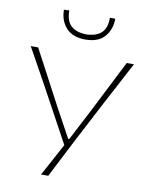

<svg xmlns="http://www.w3.org/2000/svg" viewBox="-101 -1025 860 1098"><g transform="rotate(10 329.0 -476.0)"><path d="M214.5 0Q239 -45 264 -91Q289 -137 316.5 -188.5L143.5 -506.5Q115 -558 89 -605.2Q63 -652.5 29 -713H72Q108.5 -644.5 135 -594.5Q161.5 -544.5 185.2 -499.8Q209 -455 237.5 -401L332 -227.5H338L426.5 -397.5Q448 -439.5 466 -475.2Q484 -511 502 -546.2Q520 -581.5 540.2 -621.8Q560.5 -662 586.5 -713H628.5Q595 -649.5 557.5 -578.8Q520 -508 489.5 -450.5L371.5 -224.5Q345.5 -174 315 -114.5Q284.5 -55 256.5 0ZM329 -804Q255 -804 217.5 -846.2Q180 -888.5 180 -951L211 -952Q211 -890.5 241.2 -863Q271.5 -835.5 329 -834Q387 -835.5 417 -863Q447 -890.5 447 -951H478Q478 -888.5 441.2 -846.2Q404.5 -804 329 -804Z"/></g></svg>

Font: Commissioner Loud Thin
Style: Regular
Weight: 100
Designer: Kostas Bartsokas
Foundry: Kostas Bartsokas
Version: Version 1.000; ttfautohint (v1.8.3)